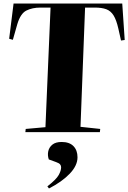

<svg xmlns="http://www.w3.org/2000/svg" viewBox="-20 -750 728 1090"><path d="M126 -18 238 -28 267 -707H210Q163 -707 129.5 -690Q96 -673 78 -612L53 -524L32 -530L57 -730H674L688 -523L667 -520L652 -587Q641 -636 625 -662Q609 -688 583.5 -697.5Q558 -707 518 -707H463L437 -30L549 -18L547 0H124ZM258 320 249 308Q299 269 313 244Q327 219 327 200Q327 190 321 183Q315 176 298 170L257 155Q249 131 254 108.5Q259 86 277.5 71Q296 56 330 56Q374 56 397 79.5Q420 103 420 143Q420 190 376 236Q332 282 258 320Z"/></svg>

Font: Literata 72pt ExtraBold
Style: Italic
Weight: 800
Italic angle: -2°
Designer: Latin by Veronika Burian and Jose Scaglione. Greek by Irene Vlachou. Cyrillic by Vera Evstafieva
Foundry: TypeTogether
Version: Version 3.002